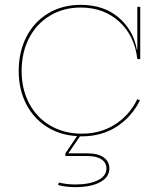

<svg xmlns="http://www.w3.org/2000/svg" viewBox="-20 -553 645 790"><path d="M69 -261Q69 -186 100 -127.5Q131 -69 187.5 -36Q244 -3 316 -3Q394 -3 453.5 -41Q513 -79 545 -145L556 -140Q521 -71 459.5 -31.5Q398 8 316 8H309L261 78H340Q384 78 407 95Q430 112 430 140Q430 176 392 196.5Q354 217 290 217Q249 217 219 208L222 198Q254 206 290 206Q348 206 383 188.5Q418 171 418 140Q418 117 398 103Q378 89 340 89H249V78L297 7Q226 3 171.5 -32Q117 -67 87 -126.5Q57 -186 57 -261Q57 -340 89 -402Q121 -464 179 -498.5Q237 -533 312 -533Q407 -533 468 -481Q529 -429 543 -349H545V-525H557V-310H545Q534 -406 470.5 -464Q407 -522 312 -522Q241 -522 185.5 -488.5Q130 -455 99.5 -396Q69 -337 69 -261Z"/></svg>

Font: Hepta Slab Thin
Style: Regular
Weight: 250
Designer: Michael LaGattuta
Foundry: Michael LaGattuta
Version: Version 1.100; ttfautohint (v1.8) -l 8 -r 50 -G 200 -x 14 -D